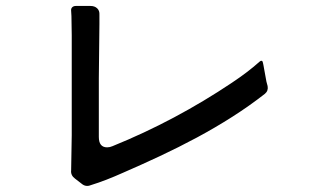

<svg xmlns="http://www.w3.org/2000/svg" viewBox="-20 -698 1040 645"><path d="M254 -81 232 -98Q217 -109 219 -126L221 -244V-580L220 -644L219 -661Q218 -669 222.5 -673.5Q227 -678 235 -678H284Q298 -678 306.5 -670Q315 -662 314 -648V-617L312 -435V-238Q312 -203 340 -203Q349 -203 358 -207Q464 -250 564.5 -303.5Q665 -357 759 -420Q786 -438 809 -455.5Q832 -473 851 -490Q862 -500 864 -484Q865 -480 865.5 -476.5Q866 -473 867 -468Q869 -457 871 -446Q873 -435 875 -424L879 -409Q882 -393 870 -383Q819 -343 761 -306Q703 -269 641.5 -236Q580 -203 517 -173.5Q454 -144 394 -118Q365 -105 338 -94.5Q311 -84 285 -76Q268 -69 254 -81Z"/></svg>

Font: Higure Gothic Medium
Style: Regular
Weight: 500
Designer: Yoshimichi Ohira
Foundry: Positype
Version: Version 1.000